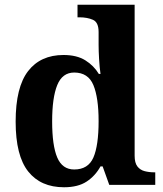

<svg xmlns="http://www.w3.org/2000/svg" viewBox="-20 -780 689 810"><path d="M250 10Q152 10 99 -56.5Q46 -123 46 -267Q46 -412 98.5 -480Q151 -548 248 -548Q304 -548 340 -525.5Q376 -503 397 -468H404Q400 -496 398 -531Q396 -566 396 -590V-645Q396 -686 372 -696.5Q348 -707 315 -707H307V-760H548V-123Q548 -93 559.5 -78Q571 -63 590 -58Q609 -53 631 -53H635V0H441L413 -78H404Q382 -38 345.5 -14Q309 10 250 10ZM293 -65Q352 -65 374 -115.5Q396 -166 396 -269Q396 -368 374 -421Q352 -474 293 -474Q243 -474 221.5 -421Q200 -368 200 -268Q200 -166 221.5 -115.5Q243 -65 293 -65Z"/></svg>

Font: Noto Serif Yezidi
Style: Bold
Weight: 700
Designer: Dalton Maag Ltd
Foundry: Dalton Maag Ltd
Version: Version 1.001; ttfautohint (v1.8.4.7-5d5b)